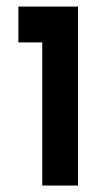

<svg xmlns="http://www.w3.org/2000/svg" viewBox="-20 -576 299 596"><path d="M37 -555.6H222.2V0H111.1V-444.4H37Z"/></svg>

Font: Jersey 15
Style: Regular
Weight: 400
Designer: Sarah Cadigan-Fried
Version: Version 1.001; ttfautohint (v1.8.4.7-5d5b)